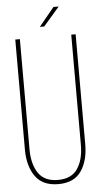

<svg xmlns="http://www.w3.org/2000/svg" viewBox="-58 -875 482 916"><g transform="rotate(-5 183.5 -417.0)"><path d="M234 -839H259L182 -750H161ZM328 -700V-173Q328 -94 293.5 -44.5Q259 5 184 5Q109 5 74 -44.5Q39 -94 39 -173V-700H61V-172Q61 -102 90 -58.5Q119 -15 184 -15Q249 -15 278 -58.5Q307 -102 307 -172V-700Z"/></g></svg>

Font: Bebas Neue Light
Style: Regular
Weight: 300
Designer: Ryoichi Tsunekawa
Foundry: Ryoichi Tsunekawa
Version: Version 1.003;PS 001.003;hotconv 1.0.70;makeotf.lib2.5.58329